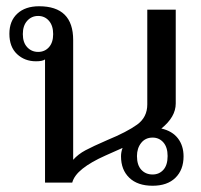

<svg xmlns="http://www.w3.org/2000/svg" viewBox="-20 -584 644 614"><path d="M367 -84Q367 -98 372 -111Q363 -107 317 -86.5Q271 -66 244 -44.5Q217 -23 211 0H124V-394Q116 -388 95 -388Q59 -388 34.5 -411Q10 -434 10 -476Q10 -517 35.5 -540.5Q61 -564 105 -564Q214 -564 214 -456V-73Q230 -91 253.5 -103.5Q277 -116 323 -136Q386 -162 418.5 -185.5Q451 -209 451 -250V-553H542V-253Q542 -210 496 -173Q531 -165 549 -141.5Q567 -118 567 -84Q567 -41 541 -15.5Q515 10 468 10Q420 10 393.5 -15.5Q367 -41 367 -84ZM150 -475Q150 -502 136.5 -517.5Q123 -533 102 -533Q81 -533 67 -517.5Q53 -502 53 -475Q53 -448 67 -433Q81 -418 102 -418Q123 -418 136.5 -433Q150 -448 150 -475ZM516 -85Q516 -113 502.5 -128.5Q489 -144 468 -144Q445 -144 431.5 -127Q418 -110 418 -85Q418 -56 432 -41Q446 -26 468 -26Q489 -26 502.5 -41Q516 -56 516 -85Z"/></svg>

Font: Trirong
Style: Regular
Weight: 400
Designer: Katatrad Team
Foundry: CadsonDemak
Version: Version 1.001